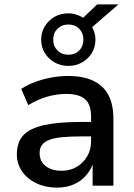

<svg xmlns="http://www.w3.org/2000/svg" viewBox="-20 -848 613 877"><path d="M240 9Q188 9 146 -11Q104 -31 80.5 -65.5Q57 -100 57 -143Q57 -198 86.5 -230Q116 -262 181 -276.5Q246 -291 353 -291H411V-225H356Q302 -225 265 -221.5Q228 -218 205 -209Q182 -200 171.5 -185.5Q161 -171 161 -149Q161 -111 188.5 -89.5Q216 -68 261 -68Q300 -68 330 -85.5Q360 -103 378 -133.5Q396 -164 396 -202V-315Q396 -371 368.5 -395Q341 -419 283 -419Q240 -419 197.5 -407Q155 -395 109 -368L77 -442Q106 -461 141.5 -474Q177 -487 215.5 -494Q254 -501 291 -501Q358 -501 404 -480Q450 -459 474 -416Q498 -373 498 -304V0H403V-107H407Q396 -73 373 -46.5Q350 -20 316.5 -5.5Q283 9 240 9ZM292 -547Q257 -547 229 -563Q201 -579 184.5 -606Q168 -633 168 -667Q168 -700 184.5 -727.5Q201 -755 229 -771Q257 -787 292 -787Q312 -787 328.5 -781.5Q345 -776 360 -767L424 -828H521L401 -724Q408 -711 412 -697Q416 -683 416 -667Q416 -633 399.5 -606Q383 -579 355 -563Q327 -547 292 -547ZM292 -598Q323 -598 342 -617.5Q361 -637 361 -667Q361 -697 342 -716.5Q323 -736 292 -736Q262 -736 242.5 -716.5Q223 -697 223 -667Q223 -637 242.5 -617.5Q262 -598 292 -598Z"/></svg>

Font: NunitoSans_10ptSemiBold
Style: Regular
Weight: 600
Designer: Vernon Adams
Foundry: Vernon Adams
Version: Version 3.101;gftools[0.9.27]